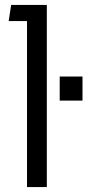

<svg xmlns="http://www.w3.org/2000/svg" viewBox="-20 -755 373 775"><path d="M221 -349V-446H313V-349ZM89 -670H15L25 -735H169V0H89Z"/></svg>

Font: Carrois Gothic
Style: Regular
Weight: 400
Designer: Ralph du Carrois
Foundry: Ralph du Carrois
Version: Version 1.002